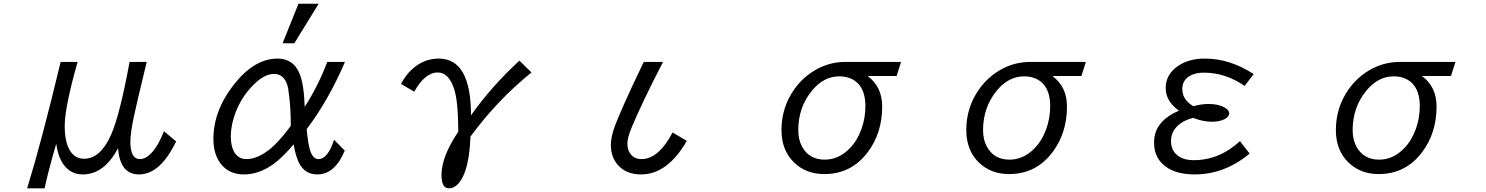

<svg xmlns="http://www.w3.org/2000/svg" viewBox="-20 -900 8040 1039"><path d="M127 119.1Q206.1 -138.7 308.1 -564.9H399.9Q330.1 -319.3 330.1 -216.8Q330.1 -147.9 349.1 -103.5Q376 -41 435.5 -41Q523.9 -41 581.5 -171.9Q628.4 -278.3 681.2 -564.9H773.9L764.2 -524.4Q718.3 -334.5 704.1 -267.1Q685.5 -178.2 685.5 -133.3Q685.5 -39.1 737.3 -39.1Q772.9 -39.1 809.1 -83Q840.8 -121.6 867.2 -189.9L933.1 -134.8Q847.2 43.9 731.9 43.9Q628.9 43.9 619.1 -98.6Q543.9 43.9 428.2 43.9Q348.6 43.9 309.1 -34.2Q292 -67.9 284.2 -122.1Q239.7 31.7 221.2 119.1Z M1509.3 -666 1595.2 -879.9H1704.6L1572.8 -666ZM1787.6 -144 1845.7 -85Q1792.5 43.9 1696.8 43.9Q1637.2 43.9 1605.5 -5.4Q1581.5 -43.5 1568.8 -119.1Q1510.7 -48.8 1458.5 -11.2Q1381.3 43.9 1299.8 43.9Q1217.8 43.9 1172.9 -16.1Q1134.8 -67.4 1134.8 -147.5Q1134.8 -301.3 1245.6 -442.4Q1356.4 -583 1481.9 -583Q1564.9 -583 1599.1 -506.3Q1625 -447.8 1628.9 -321.8Q1664.6 -377 1695.1 -437.7Q1725.6 -498.5 1751 -564.9H1846.7Q1757.8 -357.4 1639.6 -201.2Q1647 -115.7 1660.6 -79.1Q1675.8 -39.1 1703.1 -39.1Q1754.4 -39.1 1787.6 -144ZM1553.7 -220.7Q1553.7 -329.6 1539.1 -422.4Q1536.1 -440.4 1527.8 -458Q1506.3 -500 1462.9 -500Q1405.3 -500 1340.3 -429.2Q1273.9 -357.9 1244.6 -261.2Q1229 -208.5 1229 -161.1Q1229 -111.3 1246.1 -79.6Q1269 -39.1 1313 -39.1Q1376 -39.1 1445.8 -97.2Q1463.9 -112.3 1481.9 -131.6Q1500 -150.9 1518.6 -173.8Q1553.7 -217.3 1553.7 -220.7Z M2149.9 -445.8Q2175.8 -494.6 2209.5 -524.9Q2272.9 -583 2354.5 -583Q2528.8 -583 2528.8 -275.9Q2641.1 -434.6 2791 -571.8L2856 -507.8Q2673.8 -361.3 2525.9 -161.1Q2520 -10.3 2482.9 60.1Q2452.1 119.1 2409.7 119.1Q2369.1 119.1 2369.1 47.9Q2369.1 -53.7 2460 -187Q2459.5 -350.6 2438 -417Q2408.7 -507.8 2348.6 -507.8Q2279.8 -507.8 2221.7 -403.8Z M3696.8 -137.7Q3591.8 43.9 3449.2 43.9Q3369.6 43.9 3324.7 -5.9Q3285.6 -49.8 3285.6 -115.2Q3285.6 -159.2 3307.1 -217.3Q3342.3 -311 3447.8 -531.7L3463.9 -564.9H3567.9Q3452.6 -341.8 3396 -205.1Q3375 -153.3 3375 -122.6Q3375 -87.4 3393.1 -65.4Q3414.1 -39.1 3451.2 -39.1Q3543.9 -39.1 3619.6 -183.1Z M4856 -564.9 4832 -488.8H4674.8Q4753.9 -430.7 4753.9 -323.2Q4753.9 -180.2 4675.8 -76.7Q4586.9 42 4440.4 42Q4343.3 42 4278.8 -19Q4209 -85.4 4209 -196.3Q4209 -319.8 4279.3 -418.5Q4330.6 -489.7 4406.2 -528.8Q4475.6 -564.9 4555.2 -564.9ZM4521.5 -486.8Q4438 -486.8 4374.5 -410.2Q4299.8 -319.8 4299.8 -195.8Q4299.8 -145 4319.8 -107.4Q4358.4 -36.1 4442.9 -36.1Q4519 -36.1 4578.6 -97.7Q4619.1 -139.2 4641.1 -200.2Q4663.1 -260.3 4663.1 -325.7Q4663.1 -407.2 4622.6 -448.7Q4585 -486.8 4521.5 -486.8Z M5856 -564.9 5832 -488.8H5674.8Q5753.9 -430.7 5753.9 -323.2Q5753.9 -180.2 5675.8 -76.7Q5586.9 42 5440.4 42Q5343.3 42 5278.8 -19Q5209 -85.4 5209 -196.3Q5209 -319.8 5279.3 -418.5Q5330.6 -489.7 5406.2 -528.8Q5475.6 -564.9 5555.2 -564.9ZM5521.5 -486.8Q5438 -486.8 5374.5 -410.2Q5299.8 -319.8 5299.8 -195.8Q5299.8 -145 5319.8 -107.4Q5358.4 -36.1 5442.9 -36.1Q5519 -36.1 5578.6 -97.7Q5619.1 -139.2 5641.1 -200.2Q5663.1 -260.3 5663.1 -325.7Q5663.1 -407.2 5622.6 -448.7Q5585 -486.8 5521.5 -486.8Z M6742.2 -68.8Q6606.4 43.9 6445.3 43.9Q6357.9 43.9 6302.7 11.2Q6225.1 -34.7 6225.1 -128.9Q6225.1 -244.1 6359.9 -300.8Q6288.1 -352.1 6288.1 -423.3Q6288.1 -497.1 6354 -542.5Q6412.6 -583 6501 -583Q6635.7 -583 6764.2 -499L6715.3 -435.1Q6611.8 -506.8 6494.1 -506.8Q6450.2 -506.8 6420.9 -490.7Q6377.9 -466.8 6377.9 -418.5Q6377.9 -359.9 6438 -325.2Q6481.9 -337.4 6520 -337.4Q6573.7 -337.4 6607.4 -317.9Q6631.8 -303.7 6631.8 -286.1Q6631.8 -269 6607.9 -255.9Q6580.6 -241.2 6538.1 -241.2Q6490.2 -241.2 6436 -262.2Q6396.5 -251.5 6371.1 -233.9Q6316.9 -196.3 6316.9 -137.2Q6316.9 -79.1 6363.3 -51.3Q6393.6 -33.2 6439 -33.2Q6578.6 -33.2 6689.9 -136.2Z M7856 -564.9 7832 -488.8H7674.8Q7753.9 -430.7 7753.9 -323.2Q7753.9 -180.2 7675.8 -76.7Q7586.9 42 7440.4 42Q7343.3 42 7278.8 -19Q7209 -85.4 7209 -196.3Q7209 -319.8 7279.3 -418.5Q7330.6 -489.7 7406.2 -528.8Q7475.6 -564.9 7555.2 -564.9ZM7521.5 -486.8Q7438 -486.8 7374.5 -410.2Q7299.8 -319.8 7299.8 -195.8Q7299.8 -145 7319.8 -107.4Q7358.4 -36.1 7442.9 -36.1Q7519 -36.1 7578.6 -97.7Q7619.1 -139.2 7641.1 -200.2Q7663.1 -260.3 7663.1 -325.7Q7663.1 -407.2 7622.6 -448.7Q7585 -486.8 7521.5 -486.8Z"/></svg>

Font: BIZ UDGothic
Style: Regular
Weight: 400
Monospace: yes
Designer: TypeBank Co., Ltd.
Foundry: Morisawa Inc.
Version: Version 1.05